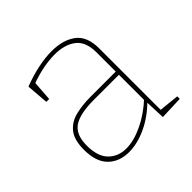

<svg xmlns="http://www.w3.org/2000/svg" viewBox="-139 -667 812 812"><g transform="rotate(-45 267.0 -261.0)"><path d="M419 -19 412 -27 509 -17V-2L404 2L400 -94L404 -91Q358 -45 303.5 -19.5Q249 6 198 6Q141 6 105.5 -29Q70 -64 70 -136Q70 -195 94 -225Q118 -255 158.5 -265Q199 -275 248 -275H406L399 -268V-391Q399 -454 363 -481.5Q327 -509 267 -509Q234 -509 196 -501.5Q158 -494 118 -479L125 -490L118 -392H101L93 -491Q140 -509 184.5 -518.5Q229 -528 268 -528Q336 -528 377.5 -497Q419 -466 419 -394ZM91 -140Q91 -75 122 -44Q153 -13 201 -13Q246 -13 300 -38.5Q354 -64 404 -110L399 -99V-263L406 -256H250Q165 -256 128 -230.5Q91 -205 91 -140Z"/></g></svg>

Font: Bitter Thin
Style: Regular
Weight: 100
Designer: Sol Matas, and Bitter project Authors
Foundry: Sol Matas
Version: Version 2.002